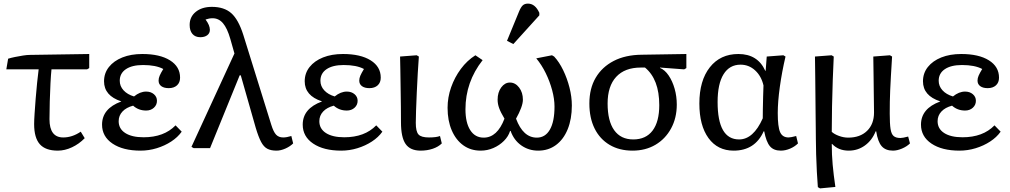

<svg xmlns="http://www.w3.org/2000/svg" viewBox="-20 -820 5594 1063"><path d="M300 14Q232 14 200.5 -21.5Q169 -57 169 -133Q169 -154 171.5 -191.5Q174 -229 177.5 -274Q181 -319 185.5 -362Q190 -405 194 -436H15L25 -495Q41 -500 63 -504.5Q85 -509 107.5 -512.5Q130 -516 144 -516L474 -521V-443L462 -436H265Q262 -407 259.5 -359Q257 -311 255.5 -257.5Q254 -204 254 -160Q254 -59 330 -59Q380 -59 427 -91L449 -55Q418 -23 378.5 -4.5Q339 14 300 14Z M758 14Q661 14 603 -25Q545 -64 545 -130Q545 -219 651 -258V-259Q556 -290 556 -370Q556 -415 583 -449Q610 -483 657.5 -502Q705 -521 768 -521Q865 -521 921 -486Q977 -451 977 -390Q977 -363 960 -347.5Q943 -332 914 -332Q888 -332 873 -343Q858 -354 858 -374Q858 -387 864 -401Q870 -415 884 -438Q843 -460 772 -460Q711 -460 677 -437Q643 -414 643 -373Q643 -343 664 -320Q685 -297 722 -286Q755 -313 789 -313Q815 -313 832 -298.5Q849 -284 849 -262Q849 -239 832 -223.5Q815 -208 789 -208Q747 -208 717 -235Q679 -225 658 -202.5Q637 -180 637 -149Q637 -107 673.5 -83.5Q710 -60 775 -60Q888 -60 952 -126L986 -91Q964 -60 928 -36.5Q892 -13 848 0.5Q804 14 758 14Z M1593 -67 1603 -26Q1586 -9 1560 2.5Q1534 14 1511 14Q1480 14 1460 3.5Q1440 -7 1425.5 -34.5Q1411 -62 1396 -112L1313 -403H1307L1143 0H1052L1040 -7L1278 -524L1255 -605Q1238 -664 1214.5 -691.5Q1191 -719 1157 -719Q1138 -719 1118 -712Q1142 -680 1142 -655Q1142 -636 1127.5 -625Q1113 -614 1089 -614Q1061 -614 1045.5 -632Q1030 -650 1030 -682Q1030 -727 1064 -754.5Q1098 -782 1153 -782Q1221 -782 1260.5 -747Q1300 -712 1327 -627L1482 -129Q1494 -90 1508.5 -74.5Q1523 -59 1548 -59Q1567 -59 1593 -67Z M1869 14Q1772 14 1714 -25Q1656 -64 1656 -130Q1656 -219 1762 -258V-259Q1667 -290 1667 -370Q1667 -415 1694 -449Q1721 -483 1768.5 -502Q1816 -521 1879 -521Q1976 -521 2032 -486Q2088 -451 2088 -390Q2088 -363 2071 -347.5Q2054 -332 2025 -332Q1999 -332 1984 -343Q1969 -354 1969 -374Q1969 -387 1975 -401Q1981 -415 1995 -438Q1954 -460 1883 -460Q1822 -460 1788 -437Q1754 -414 1754 -373Q1754 -343 1775 -320Q1796 -297 1833 -286Q1866 -313 1900 -313Q1926 -313 1943 -298.5Q1960 -284 1960 -262Q1960 -239 1943 -223.5Q1926 -208 1900 -208Q1858 -208 1828 -235Q1790 -225 1769 -202.5Q1748 -180 1748 -149Q1748 -107 1784.5 -83.5Q1821 -60 1886 -60Q1999 -60 2063 -126L2097 -91Q2075 -60 2039 -36.5Q2003 -13 1959 0.5Q1915 14 1869 14Z M2309 14Q2251 14 2225.5 -23Q2200 -60 2200 -143Q2200 -178 2199.5 -228Q2199 -278 2198 -332Q2197 -386 2196.5 -432.5Q2196 -479 2195 -507L2287 -514L2299 -507Q2296 -469 2293 -416Q2290 -363 2287.5 -308Q2285 -253 2283.5 -208Q2282 -163 2282 -140Q2282 -92 2297 -75.5Q2312 -59 2355 -59Q2396 -59 2416 -67L2426 -26Q2407 -7 2376 3.5Q2345 14 2309 14Z M2641 14Q2586 14 2545 -15.5Q2504 -45 2481 -98.5Q2458 -152 2458 -223Q2458 -281 2477.5 -336.5Q2497 -392 2531.5 -438.5Q2566 -485 2612 -514L2652 -487Q2557 -366 2557 -215Q2557 -141 2583.5 -99.5Q2610 -58 2658 -58Q2733 -58 2773 -163Q2752 -198 2743.5 -221.5Q2735 -245 2735 -268Q2735 -309 2755 -336Q2775 -363 2803 -363Q2833 -363 2854 -335.5Q2875 -308 2875 -268Q2875 -249 2865 -222Q2855 -195 2837 -163Q2876 -58 2952 -58Q2999 -58 3024.5 -102.5Q3050 -147 3050 -230Q3050 -272 3037 -320.5Q3024 -369 3001.5 -415Q2979 -461 2949 -497L3036 -514L3048 -507Q3076 -477 3098 -431.5Q3120 -386 3133 -335Q3146 -284 3146 -236Q3146 -161 3123 -104.5Q3100 -48 3058 -17Q3016 14 2960 14Q2907 14 2866 -15Q2825 -44 2807 -95H2804Q2795 -65 2770 -40Q2745 -15 2711.5 -0.5Q2678 14 2641 14ZM2822 -576 2787 -594 2854 -757Q2864 -781 2874.5 -790.5Q2885 -800 2903 -800Q2943 -800 2966 -749V-735Z M3482 14Q3409 14 3355 -18Q3301 -50 3272 -108.5Q3243 -167 3243 -247Q3243 -330 3278 -389.5Q3313 -449 3377.5 -482.5Q3442 -516 3532 -517L3780 -521V-443L3768 -436L3634 -446V-444Q3661 -433 3682 -402Q3703 -371 3715 -329Q3727 -287 3727 -241Q3727 -167 3695.5 -109Q3664 -51 3609 -18.5Q3554 14 3482 14ZM3486 -48Q3556 -48 3593 -97Q3630 -146 3630 -238Q3630 -381 3551 -446H3528Q3439 -446 3391.5 -394.5Q3344 -343 3344 -247Q3344 -150 3380.5 -99Q3417 -48 3486 -48Z M4042 14Q3953 14 3902.5 -55.5Q3852 -125 3852 -247Q3852 -374 3910 -447.5Q3968 -521 4068 -521Q4175 -521 4217 -428H4219L4225 -507L4317 -514L4329 -507Q4309 -422 4297.5 -339Q4286 -256 4286 -194Q4286 -118 4299 -88.5Q4312 -59 4346 -59Q4352 -59 4362.5 -61Q4373 -63 4388 -67L4398 -26Q4380 -8 4354 3Q4328 14 4303 14Q4263 14 4242.5 -10.5Q4222 -35 4211 -93H4208Q4160 14 4042 14ZM4072 -48Q4151 -48 4203 -165Q4203 -182 4203.5 -215.5Q4204 -249 4205 -285.5Q4206 -322 4207 -347Q4195 -399 4160.5 -430.5Q4126 -462 4080 -462Q4019 -462 3986 -409Q3953 -356 3953 -255Q3953 -48 4072 -48Z M4520 223 4508 216Q4505 180 4502.5 132Q4500 84 4498.5 35Q4497 -14 4497 -51Q4497 -68 4496.5 -106Q4496 -144 4495.5 -194.5Q4495 -245 4494.5 -298Q4494 -351 4493.5 -397Q4493 -443 4492.5 -473Q4492 -503 4492 -507L4584 -514L4596 -507Q4593 -449 4590.5 -376.5Q4588 -304 4586.5 -230Q4585 -156 4585 -90Q4599 -77 4625 -67.5Q4651 -58 4676 -58Q4742 -58 4780.5 -95.5Q4819 -133 4819 -197Q4819 -206 4818.5 -238.5Q4818 -271 4817.5 -314Q4817 -357 4816.5 -399Q4816 -441 4815.5 -471Q4815 -501 4815 -507L4907 -514L4919 -507Q4915 -444 4912.5 -399Q4910 -354 4908.5 -320Q4907 -286 4906.5 -256Q4906 -226 4906 -191Q4906 -135 4910.5 -106Q4915 -77 4928 -66.5Q4941 -56 4965 -56Q4978 -56 5008 -64L5018 -26Q5001 -9 4974 2.5Q4947 14 4924 14Q4883 14 4861.5 -10.5Q4840 -35 4831 -93H4828Q4808 -43 4768.5 -14.5Q4729 14 4679 14Q4622 14 4587 -23H4585Q4585 36 4590 91.5Q4595 147 4605 215Z M5292 14Q5195 14 5137 -25Q5079 -64 5079 -130Q5079 -219 5185 -258V-259Q5090 -290 5090 -370Q5090 -415 5117 -449Q5144 -483 5191.5 -502Q5239 -521 5302 -521Q5399 -521 5455 -486Q5511 -451 5511 -390Q5511 -363 5494 -347.5Q5477 -332 5448 -332Q5422 -332 5407 -343Q5392 -354 5392 -374Q5392 -387 5398 -401Q5404 -415 5418 -438Q5377 -460 5306 -460Q5245 -460 5211 -437Q5177 -414 5177 -373Q5177 -343 5198 -320Q5219 -297 5256 -286Q5289 -313 5323 -313Q5349 -313 5366 -298.5Q5383 -284 5383 -262Q5383 -239 5366 -223.5Q5349 -208 5323 -208Q5281 -208 5251 -235Q5213 -225 5192 -202.5Q5171 -180 5171 -149Q5171 -107 5207.5 -83.5Q5244 -60 5309 -60Q5422 -60 5486 -126L5520 -91Q5498 -60 5462 -36.5Q5426 -13 5382 0.5Q5338 14 5292 14Z"/></svg>

Font: Literata 12pt
Style: Regular
Weight: 400
Designer: Latin by Veronika Burian and Jose Scaglione. Greek by Irene Vlachou. Cyrillic by Vera Evstafieva.
Foundry: TypeTogether
Version: Version 3.002